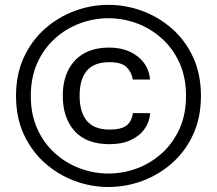

<svg xmlns="http://www.w3.org/2000/svg" viewBox="-20 -745 880 779"><path d="M420 13.7Q348.7 13.7 282 -11.3Q215.3 -36.3 161.7 -84Q108 -131.7 76.5 -200Q45 -268.3 45 -356Q45 -443 76.5 -511.7Q108 -580.3 161.7 -627.8Q215.3 -675.3 282 -700.3Q348.7 -725.3 420 -725.3Q491.3 -725.3 558.3 -700.3Q625.3 -675.3 679 -627.8Q732.7 -580.3 764 -511.7Q795.3 -443 795.3 -356Q795.3 -268.3 764 -200Q732.7 -131.7 679 -84Q625.3 -36.3 558.3 -11.3Q491.3 13.7 420 13.7ZM420 -41Q479.7 -41 535.7 -61.8Q591.7 -82.7 636.7 -123.2Q681.7 -163.7 708.2 -222Q734.7 -280.3 734.7 -356Q734.7 -431.7 708.2 -490Q681.7 -548.3 636.7 -588.8Q591.7 -629.3 535.7 -650.2Q479.7 -671 420 -671Q360.7 -671 304.3 -650.2Q248 -629.3 203 -588.8Q158 -548.3 131.5 -490Q105 -431.7 105 -356Q105 -280.3 131.5 -222Q158 -163.7 203 -123.2Q248 -82.7 304.3 -61.8Q360.7 -41 420 -41ZM424.7 -160Q330.7 -160 282.7 -213.3Q234.7 -266.7 234.7 -356.3Q234.7 -446.7 283.8 -499.3Q333 -552 422.7 -552Q470 -552 505.8 -535.7Q541.7 -519.3 563.5 -490.5Q585.3 -461.7 588.7 -422.3H518.7Q513.7 -453.3 493.2 -473Q472.7 -492.7 423.7 -492.7Q361.7 -492.7 332.3 -458Q303 -423.3 303 -356.3Q303 -289.7 332.7 -254.5Q362.3 -219.3 423.7 -219.3Q471.7 -219.3 493 -235.5Q514.3 -251.7 519.3 -286H589.3Q586.7 -250.3 566.5 -221.8Q546.3 -193.3 510.5 -176.7Q474.7 -160 424.7 -160Z"/></svg>

Font: 42dot Sans Light
Style: Regular
Weight: 300
Designer: 42dot
Version: Version 1.000